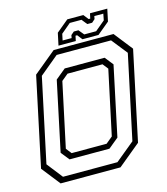

<svg xmlns="http://www.w3.org/2000/svg" viewBox="-122 -935 897 1029"><g transform="rotate(-15 326.5 -420.0)"><path d="M86 0 5 -103 110 -597 235 -700H567L648 -597L543 -103L418 0ZM185 -141.5H379L416 -172L492 -528L468 -558.5H274L237 -528L161 -172ZM107.5 -31H409.5L516 -118.5L615 -583L545.5 -670.5H243.5L138 -583L39 -118.5ZM165.5 -112 128.5 -158.5 210 -543 266.5 -589.5H488L525 -543L443.5 -158.5L387 -112ZM266 -716 280.5 -784 348 -840H437L459 -812H468L474 -840H570L555.5 -772L488 -716H399L377 -744H368L362 -716ZM294.5 -737H344.5L347.5 -753L365 -768H390.5L415 -738.5H481L535.5 -784L542.5 -819.5H492.5L489.5 -803.5L472 -788H445L421 -818H356L302 -772.5Z"/></g></svg>

Font: Tourney Thin Light
Style: Italic
Weight: 300
Italic angle: -12°
Version: Version 1.015